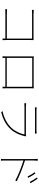

<svg xmlns="http://www.w3.org/2000/svg" viewBox="1593 -2378 814 4040"><g transform="rotate(90 2000.0 -358.0)"><path d="M174 -100V-62C195 -63 229 -64 272 -64H792L790 -5H825C825 -5 822 -43 822 -80V-595C822 -612 823 -636 824 -657C801 -656 783 -656 763 -656H282C252 -656 216 -658 187 -661V-623C206 -624 251 -626 283 -626H792V-95H271C233 -95 191 -98 174 -100Z M1166 -661C1167 -641 1167 -620 1167 -603C1167 -584 1167 -128 1167 -106C1167 -84 1166 -25 1165 -4H1199L1197 -64H1806L1805 -4H1839C1838 -22 1837 -82 1837 -107C1837 -122 1837 -571 1837 -603C1837 -622 1837 -642 1839 -661C1815 -659 1780 -659 1762 -659C1736 -659 1273 -659 1239 -659C1219 -659 1204 -659 1166 -661ZM1197 -93V-629H1806V-93Z M2239 -722V-686C2264 -687 2286 -688 2314 -688C2365 -688 2659 -688 2716 -688C2747 -688 2769 -688 2790 -686V-722C2769 -719 2748 -718 2717 -718C2657 -718 2359 -718 2314 -718C2284 -718 2264 -719 2239 -722ZM2852 -486 2827 -501C2819 -497 2803 -496 2790 -496C2756 -496 2262 -496 2231 -496C2208 -496 2182 -498 2152 -501V-463C2182 -465 2208 -466 2231 -466C2262 -466 2762 -466 2810 -466C2791 -376 2743 -269 2675 -196C2581 -95 2450 -31 2318 -5L2342 24C2469 -10 2592 -60 2700 -177C2775 -258 2822 -368 2844 -468C2845 -473 2849 -480 2852 -486Z M3631 -695 3604 -682C3633 -643 3674 -573 3694 -531L3722 -545C3698 -594 3653 -664 3631 -695ZM3741 -741 3715 -728C3745 -689 3786 -620 3807 -578L3835 -592C3810 -640 3764 -711 3741 -741ZM3327 -69C3327 -34 3327 4 3324 29H3361C3358 4 3358 -34 3358 -69L3357 -444C3468 -412 3667 -336 3780 -273L3793 -304C3672 -364 3488 -437 3357 -477V-657C3357 -676 3359 -719 3362 -745H3322C3326 -718 3327 -678 3327 -657C3327 -574 3327 -104 3327 -69Z"/></g></svg>

Font: Harano Aji Gothic TW ExtraLight
Style: Regular
Weight: 250
Foundry: Masamichi Hosoda
Version: HaranoAjiGothicTW-ExtraLight version 20230610;ttx 4.39.4